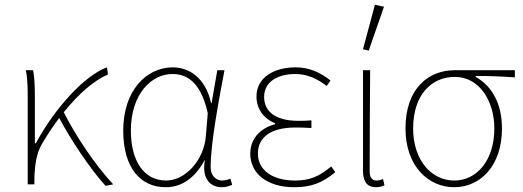

<svg xmlns="http://www.w3.org/2000/svg" viewBox="-20 -772 2188 804"><path d="M96 0H124V-22C125 -76 132 -130 156 -170C179 -209 203 -245 228 -278C276 -187 358 -64 422 6L454 0C374 -86 295 -207 247 -302C311 -382 377 -437 432 -460L428 -490C334 -456 210 -320 130 -172H126V-372C126 -412 124 -456 118 -478H88C96 -442 96 -398 96 -360Z M674 12C740 12 796 -26 836 -100H838C824 -26 860 12 908 12C928 12 942 6 952 2L945 -24C936 -20 922 -16 910 -16C884 -16 862 -38 862 -70C862 -170 894 -340 920 -478H890L866 -340H864C840 -450 768 -490 704 -490C594 -490 496 -394 496 -225C496 -67 570 12 674 12ZM676 -16C582 -16 528 -99 528 -225C528 -376 612 -462 702 -462C751 -462 818 -442 850 -298L842 -202C834 -101 756 -16 676 -16Z M1212 12C1284 12 1329 -6 1384 -51L1367 -75C1315 -32 1276 -16 1216 -16C1120 -16 1060 -60 1060 -129C1060 -197 1114 -238 1216 -238C1238 -238 1256 -238 1284 -236V-268C1259 -266 1248 -266 1230 -266C1127 -266 1086 -310 1086 -366C1086 -432 1146 -462 1216 -462C1266 -462 1306 -444 1348 -412L1364 -435C1322 -468 1276 -490 1218 -490C1128 -490 1054 -448 1054 -368C1054 -318 1082 -276 1132 -256V-252C1080 -238 1028 -200 1028 -128C1028 -46 1098 12 1212 12Z M1554 12C1569 12 1581 8 1590 4L1584 -22C1572 -18 1565 -16 1556 -16C1540 -16 1528 -28 1528 -52C1528 -196 1529 -334 1530 -478H1500V-58C1500 -8 1520 12 1554 12ZM1524 -560 1588 -744 1550 -752 1500 -566Z M1882 12C1990 12 2082 -76 2082 -234C2082 -338 2040 -412 1972 -450V-454C2028 -454 2080 -452 2136 -448V-478H1884C1776 -478 1678 -404 1678 -234C1678 -76 1774 12 1882 12ZM1882 -16C1786 -16 1710 -102 1710 -234C1710 -376 1788 -450 1884 -450C1990 -450 2050 -346 2050 -234C2050 -102 1978 -16 1882 -16Z"/></svg>

Font: Source Sans Pro ExtraLight
Style: Regular
Weight: 200
Designer: Paul D. Hunt
Foundry: Adobe Systems Incorporated
Version: Version 3.006;hotconv 1.0.111;makeotfexe 2.5.65597